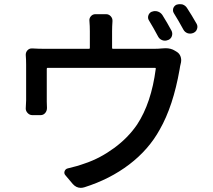

<svg xmlns="http://www.w3.org/2000/svg" viewBox="-20 -865 1040 936"><path d="M816.4 -714.8Q822.3 -702.1 817.9 -689Q813.5 -675.8 799.8 -669.9H798.8Q785.2 -664.1 771.5 -668.9Q757.8 -673.8 751 -686.5Q727.5 -730.5 706.1 -765.6Q699.2 -776.4 703.1 -789.1Q707 -801.8 718.8 -807.6H719.7Q734.4 -813.5 748.5 -809.1Q762.7 -804.7 771.5 -792Q794.9 -754.9 816.4 -714.8ZM526.4 -631.8Q526.4 -627 530.3 -627H727.5Q752 -627 769.5 -628.9Q778.3 -629.9 787.1 -629.9Q813.5 -629.9 832 -618.2L841.8 -612.3Q854.5 -604.5 859.9 -590.3Q865.2 -576.2 862.3 -560.5Q857.4 -541 855.5 -526.4Q824.2 -347.7 758.8 -233.4Q705.1 -135.7 610.4 -63.5Q515.6 8.8 391.6 47.9Q381.8 50.8 374 50.8Q351.6 50.8 335 32.2L298.8 -10.7Q291 -19.5 294.9 -30.3Q298.8 -41 309.6 -43.9Q353.5 -53.7 396.5 -69.3Q468.8 -93.8 536.6 -143.6Q604.5 -193.4 648.4 -257.8Q717.8 -363.3 739.3 -529.3Q740.2 -534.2 735.4 -534.2H211.9Q208 -534.2 208 -529.3V-369.1Q208 -353.5 209 -338.9Q209 -324.2 200.2 -314Q191.4 -303.7 177.7 -303.7H137.7Q124 -303.7 114.3 -314.5Q105.5 -324.2 105.5 -335.9L107.4 -376V-550.8Q107.4 -574.2 105.5 -597.7Q105.5 -611.3 114.7 -620.6Q124 -629.9 137.7 -628.9Q168 -627 200.2 -627H414.1Q418 -627 418 -631.8V-712.9Q418 -739.3 416 -761.7Q414.1 -775.4 422.9 -785.6Q431.6 -795.9 445.3 -795.9H497.1Q510.7 -795.9 520 -785.6Q529.3 -775.4 528.3 -761.7Q526.4 -734.4 526.4 -712.9ZM828.1 -799.8Q823.2 -806.6 823.2 -815.4Q823.2 -819.3 824.2 -823.2Q828.1 -835.9 839.8 -841.8Q848.6 -844.7 856.4 -844.7Q862.3 -844.7 868.2 -843.8Q883.8 -838.9 891.6 -826.2Q914.1 -792 938.5 -749Q942.4 -742.2 942.4 -734.4Q942.4 -729.5 940.4 -723.6Q936.5 -710.9 923.8 -705.1L921.9 -704.1Q914.1 -701.2 907.2 -701.2Q900.4 -701.2 894.5 -703.1Q880.9 -708 874 -720.7Q849.6 -765.6 828.1 -799.8Z"/></svg>

Font: Gen Jyuu GothicL Medium
Style: Regular
Weight: 500
Designer: [Source Han Sans]
Ryoko NISHIZUKA  (kana & ideographs); Paul D. Hunt (Latin, Greek & Cyrillic); Wenlong ZHANG  (bopomofo
Version: Version 1.002.20150607